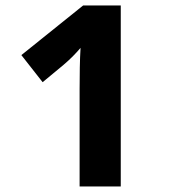

<svg xmlns="http://www.w3.org/2000/svg" viewBox="-20 -764 612 691"><path d="M414.6 -93H266.5V-441.5Q266.5 -482.1 267.2 -520.7Q267.9 -559.4 269.9 -591.7Q255.7 -575.1 241 -560.3Q226.3 -545.6 208.2 -530.2L133.4 -468.2L56.9 -565.7L279.2 -744.3H414.6Z"/></svg>

Font: Noto Sans Telugu UI
Style: Regular
Weight: 400
Designer: Jelle Bosma - Monotype Design Team
Foundry: Monotype Imaging Inc.
Version: Version 2.006